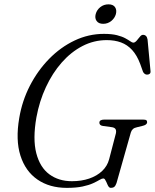

<svg xmlns="http://www.w3.org/2000/svg" viewBox="-20 -874 731 907"><path d="M471 -714Q508 -714 532.5 -707.8Q557 -701.5 572 -693.2Q587 -685 595.8 -678.8Q604.5 -672.5 610 -672.5Q616 -672.5 621.8 -678Q627.5 -683.5 633 -691Q638.5 -698.5 644 -704Q649.5 -709.5 655 -709.5Q664 -709.5 669.5 -704.2Q675 -699 677 -687.5L691 -538.5Q692 -529.5 687.2 -525.5Q682.5 -521.5 675 -521.5Q669 -521 663.5 -525.2Q658 -529.5 655.5 -535L642.5 -571.5Q627 -613 604.2 -637.8Q581.5 -662.5 551.8 -673.5Q522 -684.5 484.5 -684.5Q423.5 -684.5 369.5 -656.5Q315.5 -628.5 271.5 -578.5Q227.5 -528.5 196.8 -462.2Q166 -396 152 -319.5Q134 -217 151.5 -150Q169 -83 213.2 -50.5Q257.5 -18 319.5 -18Q365 -18 401.5 -30.5Q438 -43 462.5 -66.2Q487 -89.5 495.5 -121.5L525.5 -236.5Q531 -253.5 526.5 -262.8Q522 -272 506 -273.5L466 -279Q457 -280.5 453.2 -284.5Q449.5 -288.5 449.5 -294.5Q449.5 -302 455.5 -305.5Q461.5 -309 472 -309H656.5Q667.5 -309 671.5 -305.8Q675.5 -302.5 675 -295.5Q674.5 -290 669 -285.8Q663.5 -281.5 652 -279L627.5 -273Q614.5 -270.5 607.8 -264.2Q601 -258 598 -248L530.5 -9.5Q526 3.5 520 8.5Q514 13.5 503.5 13.5Q498 13.5 494.2 9Q490.5 4.5 487.8 -2Q485 -8.5 482 -15.2Q479 -22 475.8 -26.5Q472.5 -31 468 -31Q461.5 -31 450.2 -24.2Q439 -17.5 419.8 -8.5Q400.5 0.5 370.2 7Q340 13.5 295.5 13.5Q214 13.5 157 -25.8Q100 -65 76.5 -139Q53 -213 71 -317Q84.5 -397.5 121.2 -469Q158 -540.5 212 -595.8Q266 -651 332.2 -682.5Q398.5 -714 471 -714ZM467.5 -761.5Q446 -761.5 436.5 -774.8Q427 -788 432 -807.5Q437.5 -827.5 454 -840.5Q470.5 -853.5 492.5 -853.5Q514 -853.5 523.2 -840.5Q532.5 -827.5 527.5 -807.5Q522 -788 505.5 -774.8Q489 -761.5 467.5 -761.5Z"/></svg>

Font: Fraunces Light
Style: Italic
Weight: 300
Italic angle: -16°
Version: Version 1.000;[b76b70a41]